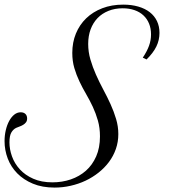

<svg xmlns="http://www.w3.org/2000/svg" viewBox="-20 -805 749 843"><path d="M606.9 -551.8Q625.5 -579.6 634.3 -604Q643.1 -628.4 643.1 -653.8Q643.1 -680.2 634.5 -701.2Q626 -722.2 609.9 -737.3Q593.8 -752.4 570.6 -760.5Q547.4 -768.6 518.6 -768.6Q484.4 -768.6 456.3 -757.3Q428.2 -746.1 408.4 -725.6Q388.7 -705.1 377.9 -676.3Q367.2 -647.5 367.2 -612.3Q367.2 -577.1 377 -543.7Q386.7 -510.3 401.4 -477.3Q416 -444.3 433.3 -412.1Q450.7 -379.9 465.3 -347.7Q480 -315.4 489.7 -282.7Q499.5 -250 499.5 -216.3Q499.5 -182.1 488.8 -151.1Q478 -120.1 458.7 -94.2Q439.5 -68.4 413.1 -47.4Q386.7 -26.4 355.7 -11.7Q324.7 2.9 290 10.7Q255.4 18.6 219.7 18.6Q165.5 18.6 124.5 1.5Q83.5 -15.6 55.7 -43.9Q27.8 -72.3 13.9 -109.1Q0 -146 0 -185.5Q0 -210.4 5.4 -233.4Q10.7 -256.3 20.3 -273.9Q29.8 -291.5 42.7 -301.8Q55.7 -312 70.8 -312Q84 -312 91.6 -304.7Q99.1 -297.4 99.1 -284.7Q99.1 -274.4 94 -267.8Q88.9 -261.2 81.5 -256.8Q74.2 -252.4 65.9 -249.5Q57.6 -246.6 51.3 -243.7Q38.6 -237.8 30 -223.6Q21.5 -209.5 21.5 -179.7Q21.5 -149.4 32.7 -118.2Q43.9 -86.9 67.1 -61.5Q90.3 -36.1 126 -20.3Q161.6 -4.4 210.4 -4.4Q252.9 -4.4 290.8 -17.3Q328.6 -30.3 357.2 -55.4Q385.7 -80.6 402.3 -118.4Q418.9 -156.2 418.9 -206.1Q418.9 -243.7 409.9 -275.4Q400.9 -307.1 387.5 -335.9Q374 -364.7 358.2 -391.8Q342.3 -418.9 328.9 -447.3Q315.4 -475.6 306.4 -506.1Q297.4 -536.6 297.4 -572.8Q297.4 -618.7 313.2 -657.5Q329.1 -696.3 358.4 -724.6Q387.7 -752.9 429 -768.8Q470.2 -784.7 521 -784.7Q557.6 -784.7 587.2 -776.1Q616.7 -767.6 637.5 -751.5Q658.2 -735.4 669.2 -712.4Q680.2 -689.5 680.2 -660.6Q680.2 -628.9 666.5 -600.8Q652.8 -572.8 623.5 -543.9Z"/></svg>

Font: Petit Formal Script
Style: Regular
Weight: 400
Version: Version 1.001; ttfautohint (v0.8) -G 200 -r 50